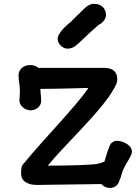

<svg xmlns="http://www.w3.org/2000/svg" viewBox="-20 -938 708 979"><path d="M74.7 0ZM87.4 -54.2Q87.4 -70.3 89.6 -83Q91.8 -95.7 101.6 -105Q146 -158.7 193.6 -211.7Q241.2 -264.6 285.6 -314.2Q330.1 -363.8 367.9 -408.2Q405.8 -452.6 430.7 -489.7L379.9 -488.3Q351.6 -487.3 324 -486.8Q296.4 -486.3 271.5 -485.8Q246.6 -485.4 226.1 -485.1Q205.6 -484.9 190.9 -484.9H186Q186 -471.2 188 -455.3Q189.9 -439.5 189.9 -423.3Q189.9 -414.1 186 -405.5Q182.1 -397 175 -390.4Q168 -383.8 157.7 -379.6Q147.5 -375.5 134.8 -375.5Q125 -375.5 115.2 -379.4Q105.5 -383.3 97.4 -390.1Q89.4 -397 84.2 -406Q79.1 -415 79.1 -425.3Q79.1 -439.5 80.3 -449.2Q81.5 -459 81.5 -474.6Q81.5 -487.3 80.6 -496.3Q79.6 -505.4 78.1 -513.9Q76.7 -522.5 75.7 -532Q74.7 -541.5 74.7 -555.7Q74.7 -563.5 78.1 -572.5Q81.5 -581.5 88.9 -589.1Q96.2 -596.7 107.9 -601.6Q119.6 -606.4 136.7 -606.4Q147.9 -606.4 158.4 -602.3Q168.9 -598.1 177.2 -590.8Q180.7 -591.3 184.3 -591.6Q188 -591.8 191.9 -591.8H515.6Q527.8 -591.8 539.3 -588.6Q550.8 -585.4 559.3 -578.6Q567.9 -571.8 573 -560.5Q578.1 -549.3 578.1 -532.7Q578.1 -516.1 564.7 -492.4Q551.3 -468.8 533.7 -442.4Q502.9 -399.9 463.4 -355.5Q423.8 -311 381.8 -266.4Q339.8 -221.7 298.6 -178Q257.3 -134.3 223.6 -93.3Q268.6 -93.3 309.6 -94Q350.6 -94.7 384.3 -95.9Q418 -97.2 441.9 -98.9Q465.8 -100.6 476.1 -102.5Q483.4 -103.5 492.4 -106.9Q501.5 -110.4 512.2 -113.3Q519 -133.8 525.1 -154.8Q531.2 -175.8 540.5 -197.3Q547.4 -212.4 564.7 -218.3Q582 -224.1 613.3 -211.4Q623 -207 631.6 -200.9Q640.1 -194.8 645.5 -187Q650.9 -179.2 652.3 -169.7Q653.8 -160.2 649.4 -149.4Q644 -137.7 639.2 -129.2Q634.3 -120.6 629.2 -112.1Q624 -103.5 618.7 -94Q613.3 -84.5 607.4 -71.3Q605 -65.4 603 -58.6Q601.1 -51.8 598.6 -44.9Q596.7 -35.2 592.8 -26.9L585.4 -7.8Q581.5 1 574.7 7.3Q567.9 13.7 558.8 17.1Q549.8 20.5 538.8 20.3Q527.8 20 516.1 15.1Q505.4 10.3 496.6 0.5L170.9 4.9Q144.5 4.9 128.4 -0.7Q112.3 -6.3 103 -14.9Q93.8 -23.4 90.6 -33.9Q87.4 -44.4 87.4 -54.2ZM324.7 -689.9Q314.9 -689.9 305.7 -694.3Q296.4 -698.7 289.3 -705.8Q282.2 -712.9 278.1 -721.4Q273.9 -730 273.9 -738.8Q273.9 -750.5 281 -762.9Q288.1 -775.4 298.6 -787.1Q309.1 -798.8 321 -809.6Q333 -820.3 342.8 -828.6L395.5 -880.4V-879.9Q404.3 -889.2 411.9 -896.2Q419.4 -903.3 427 -908.2Q434.6 -913.1 442.6 -915.8Q450.7 -918.5 460.9 -918.5Q473.1 -918.5 484.1 -914.6Q495.1 -910.6 503.2 -903.1Q511.2 -895.5 515.9 -884.8Q520.5 -874 520.5 -860.4Q520.5 -851.6 516.1 -843.3Q511.7 -835 505.6 -828.4Q499.5 -821.8 493.2 -817.1Q486.8 -812.5 482.9 -811L483.4 -811.5Q472.2 -801.8 459 -790Q445.8 -778.3 431.9 -765.4Q418 -752.4 404.5 -739.7Q391.1 -727.1 379.4 -715.8Q361.3 -699.2 348.6 -694.6Q335.9 -689.9 324.7 -689.9Z"/></svg>

Font: Autour One
Style: Regular
Weight: 400
Version: Version 1.007; ttfautohint (v0.92) -l 24 -r 24 -G 200 -x 7 -